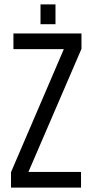

<svg xmlns="http://www.w3.org/2000/svg" viewBox="-20 -852 444 872"><path d="M232 -832V-742H164V-832ZM348 0H30V-70L270 -629H41V-700H350V-630L109 -71H348Z"/></svg>

Font: Bebas Neue Regular
Style: Regular
Weight: 400
Designer: Ryoichi Tsunekawa & LGV (GE)
Foundry: Free Software Foundation, Inc.
Version: Version 1.003 August 13, 2016